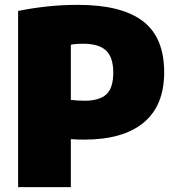

<svg xmlns="http://www.w3.org/2000/svg" viewBox="-20 -770 726 790"><path d="M54.5 0V-725Q111 -736.5 172.2 -743.2Q233.5 -750 301.5 -750Q479 -750 567.2 -683.5Q655.5 -617 655.5 -472.5Q655.5 -335.5 571 -265.5Q486.5 -195.5 326 -195.5Q311.5 -195.5 298.2 -196Q285 -196.5 271.5 -197.5V0ZM328 -355.5Q388 -355.5 417 -381.2Q446 -407 446 -471.5Q446 -534.5 416.2 -562.2Q386.5 -590 322.5 -590Q307 -590 295.5 -589.2Q284 -588.5 271.5 -586V-359Q286 -357.5 298.8 -356.5Q311.5 -355.5 328 -355.5Z"/></svg>

Font: Encode Sans SC Black
Style: Regular
Weight: 900
Version: Version 3.002